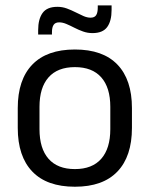

<svg xmlns="http://www.w3.org/2000/svg" viewBox="-20 -686 560 718"><path d="M260.1 12.3Q155.2 12.3 100.8 -44.5Q46.4 -101.2 46.4 -207.7V-281.9Q46.4 -388 100.9 -444.5Q155.3 -500.9 260.1 -500.9Q364.9 -500.9 419.1 -444.5Q473.4 -388 473.4 -281.9V-207.7Q473.4 -101.2 419.1 -44.5Q364.9 12.3 260.1 12.3ZM260.1 -53.7Q324.8 -53.7 358.6 -92.2Q392.5 -130.7 392.5 -203V-286.6Q392.5 -358.5 358.7 -396.7Q324.9 -435 260.1 -435Q195.3 -435 161.5 -396.7Q127.7 -358.5 127.7 -286.6V-203Q127.7 -130.7 161.5 -92.2Q195.3 -53.7 260.1 -53.7ZM325.7 -562.2Q307.6 -562.2 290.7 -568.2Q273.8 -574.2 258.1 -582.3Q242.4 -590.4 228.2 -596.4Q214 -602.4 201.3 -602.4Q186.9 -602.4 180.6 -593.2Q174.3 -584.1 174.3 -565.4V-556.9H122.7V-573.3Q122.7 -614.4 139.2 -637.4Q155.7 -660.5 194.7 -660.5Q213.1 -660.5 230 -654.3Q246.8 -648.1 262.3 -640.2Q277.8 -632.3 291.9 -626.1Q306 -619.9 318.6 -619.9Q333.5 -619.9 339.5 -629.2Q345.6 -638.5 345.6 -657.3V-665.7H397.3V-648.8Q397.3 -607.4 380.8 -584.8Q364.3 -562.2 325.7 -562.2Z"/></svg>

Font: Anek Gurmukhi Medium
Style: Regular
Weight: 500
Designer: Sarang Kulkarni (Gurmukhi), Yesha Goshar (Latin)
Foundry: Ek Type
Version: Version 1.003